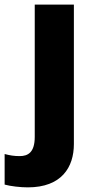

<svg xmlns="http://www.w3.org/2000/svg" viewBox="-78 -635 412 829"><path d="M42 174C188 174 241 87 241 -13V-615H72V-44C72 23 43 39 7 39C-18 39 -35 36 -58 30V162C-33 169 10 174 42 174Z"/></svg>

Font: Noto Sans Malayalam UI ExtraBold
Style: Regular
Weight: 800
Designer: Jelle Bosma - Monotype Design Team
Foundry: Monotype Imaging Inc.
Version: Version 2.104